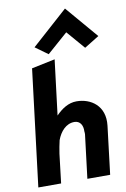

<svg xmlns="http://www.w3.org/2000/svg" viewBox="-112 -1129 790 1203"><g transform="rotate(-10 283.0 -527.5)"><path d="M160 -859 240 -801 372 -917 472 -801 566 -859 390 -1065ZM488 10 525 -296C540 -422 450 -480 360 -480C308 -480 265 -451 228 -413L271 -763L122 -732L31 10H176L198 -175C202 -204 208 -232 214 -259C233 -311 271 -355 324 -355C361 -355 378 -324 376 -286C376 -280 378 -274 377 -268L343 10Z"/></g></svg>

Font: Bluebird
Style: SfBdNrwObl
Weight: 700
Designer: Jasper
Foundry: Cannot Into Space Fonts
Version: Version 0.98